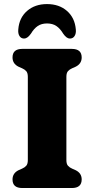

<svg xmlns="http://www.w3.org/2000/svg" viewBox="-20 -946 474 966"><path d="M314 -140.5Q314 -121 322 -112Q330 -103 343 -97.5L361 -89.5Q391 -74.5 391 -43Q391 0 341.5 0H92Q43 0 43 -43Q43 -74.5 73 -89.5L91 -97.5Q104 -103 112 -112Q120 -121 120 -140.5V-559.5Q120 -579 112 -588Q104 -597 91 -602.5L73 -610.5Q43 -625.5 43 -657Q43 -700 92 -700H341.5Q391 -700 391 -657Q391 -625.5 361 -610.5L343 -602.5Q330 -597 322 -588Q314 -579 314 -559.5ZM216.5 -828Q189 -828 170 -815.2Q151 -802.5 135.5 -776.5Q118 -752 101.5 -752Q86 -752 78 -764.8Q70 -777.5 72 -798Q76.5 -856.5 116.2 -891Q156 -925.5 216.5 -925.5Q277.5 -925.5 317 -891Q356.5 -856.5 361.5 -798Q363.5 -777.5 355.2 -764.8Q347 -752 331.5 -752Q315 -752 298 -776.5Q282.5 -802.5 263.5 -815.2Q244.5 -828 216.5 -828Z"/></svg>

Font: Fraunces 9pt S100
Style: Bold
Weight: 700
Version: Version 1.000; ttfautohint (v1.8.3)